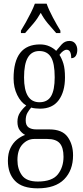

<svg xmlns="http://www.w3.org/2000/svg" viewBox="-20 -786 452 1046"><path d="M185 240Q101 240 62 199.5Q23 159 23 90Q23 49 37 20.5Q51 -8 72.5 -25.5Q94 -43 117 -51Q101 -59 88 -76Q75 -93 75 -123Q75 -152 89.5 -173.5Q104 -195 123 -211Q93 -229 73.5 -269Q54 -309 54 -359Q54 -544 198 -544Q226 -544 248.5 -534Q271 -524 286 -509Q298 -524 315.5 -543.5Q333 -563 358 -563Q379 -563 390 -548.5Q401 -534 401 -514Q401 -495 393 -482Q385 -469 368 -469Q368 -515 343 -515Q325 -515 304 -487Q317 -467 325.5 -439Q334 -411 334 -364Q334 -287 300 -240.5Q266 -194 198 -194Q187 -194 172.5 -195.5Q158 -197 150 -200Q139 -188 129.5 -171.5Q120 -155 120 -130Q120 -103 135.5 -92Q151 -81 178 -81H249Q319 -81 348.5 -40Q378 1 378 60Q378 142 329.5 191Q281 240 185 240ZM195 -229Q239 -229 258.5 -262.5Q278 -296 278 -365Q278 -442 257.5 -475Q237 -508 194 -508Q153 -508 132 -473Q111 -438 111 -364Q111 -229 195 -229ZM186 203Q264 203 295 164Q326 125 326 68Q326 18 305.5 -5.5Q285 -29 237 -29H167Q130 -29 102.5 0.5Q75 30 75 86Q75 135 99.5 169Q124 203 186 203ZM94 -619Q106 -638 120.5 -664Q135 -690 148.5 -717Q162 -744 170 -766H234Q246 -732 268.5 -690Q291 -648 309 -619V-606H286Q262 -633 240.5 -658.5Q219 -684 202 -716Q184 -684 162.5 -658.5Q141 -633 117 -606H94Z"/></svg>

Font: Noto Serif ExtraCondensed Light
Style: Regular
Weight: 300
Width: 2
Designer: Monotype Design Team
Foundry: Monotype Imaging Inc.
Version: Version 2.014; ttfautohint (v1.8.4.7-5d5b)